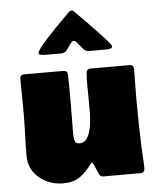

<svg xmlns="http://www.w3.org/2000/svg" viewBox="-55 -815 723 878"><g transform="rotate(-5 307.0 -376.0)"><path d="M384.3 0Q372.1 0 365.7 -12.2Q363.8 -16.1 358.4 -29.5Q353 -43 347.2 -55.2Q341.3 -67.4 337.4 -67.4Q335.9 -67.4 333 -63Q306.2 -25.9 276.9 -5.1Q247.6 15.6 199.2 15.6Q158.7 15.6 123 -1.5Q87.4 -18.6 65.4 -50Q43.5 -81.5 43.5 -124.5Q43.5 -174.8 45.4 -225.1Q47.4 -275.4 47.4 -325.7Q47.4 -363.3 46.6 -401.4Q45.9 -439.5 45.9 -477.1Q45.9 -496.6 65.4 -496.6H245.1Q264.2 -496.6 264.6 -477.1Q265.6 -443.4 265.6 -409.2Q265.6 -375 265.6 -341.3Q265.6 -307.6 265.1 -273.7Q264.6 -239.7 264.6 -206.1Q264.6 -192.4 267.8 -176.3Q271 -160.2 289.6 -160.2Q314.5 -160.2 327.1 -182.6Q339.8 -205.1 344.5 -237.3Q349.1 -269.5 349.1 -300.5Q349.1 -331.5 349.1 -348.1Q349.1 -379.9 348.4 -412.6Q347.7 -445.3 350.1 -477.1Q351.6 -496.6 369.6 -496.6H548.8Q567.9 -496.6 567.9 -477.1Q567.9 -442.9 567.1 -408.9Q566.4 -375 566.4 -340.8Q566.4 -286.6 567.4 -232.4Q568.4 -178.2 570.3 -124Q571.3 -98.1 573.2 -72.3Q575.2 -46.4 575.2 -20.5Q575.2 0 555.7 0ZM367.7 -577.1Q354.5 -577.1 342.8 -590.3Q331.1 -603.5 321.3 -616.5Q311.5 -629.4 303.7 -629.4Q296.4 -629.4 287.8 -616.5Q279.3 -603.5 269 -590.3Q258.8 -577.1 245.1 -577.1H164.6Q159.7 -577.1 149.2 -578.9Q138.7 -580.6 138.7 -586.9Q138.7 -594.2 151.9 -611.6Q165 -628.9 185.5 -651.4Q206.1 -673.8 227.8 -696.3Q249.5 -718.8 267.1 -736.1Q284.7 -753.4 291.5 -760.7Q298.8 -768.1 305.7 -768.1Q312.5 -768.1 319.8 -760.7Q325.7 -754.9 343 -737.3Q360.4 -719.7 382.3 -697Q404.3 -674.3 425.5 -651.9Q446.8 -629.4 460.9 -612.8Q475.1 -596.2 476.1 -591.8Q476.1 -591.3 476.3 -590.6Q476.6 -589.8 476.6 -588.9Q476.6 -581.1 465.6 -579.1Q454.6 -577.1 448.7 -577.1Z"/></g></svg>

Font: Belanosima
Style: Bold
Weight: 700
Designer: The DocRepair Project, Santiago Orozco
Foundry: Google
Version: Version 2.000